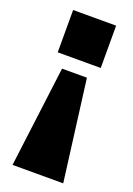

<svg xmlns="http://www.w3.org/2000/svg" viewBox="-132 -544 537 776"><g transform="rotate(20 136.0 -156.0)"><path d="M43 -310V-492H228V-310ZM27 180 82 -254H189L245 180Z"/></g></svg>

Font: Nunito Sans Black
Style: Regular
Weight: 900
Designer: Vernon Adams
Foundry: Vernon Adams
Version: Version 3.006; ttfautohint (v1.8.3)